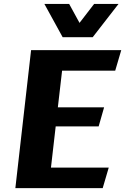

<svg xmlns="http://www.w3.org/2000/svg" viewBox="-20 -975 660 995"><path d="M59.6 0 141.1 -715.3H608.4L577.1 -608.9H301.8L279.8 -418.9H519.5L491.2 -319.8H268.6L244.1 -106.4H543.5L512.2 0ZM594.2 -954.6 460.4 -782.2H304.7L210 -954.6H338.4L392.1 -856.4L467.8 -954.6Z"/></svg>

Font: Proza Libre
Style: Bold Italic
Weight: 700
Designer: Jasper de Waard
Foundry: Jasper de Waard
Version: Version 1.000; ttfautohint (v1.4.1.8-43bc)